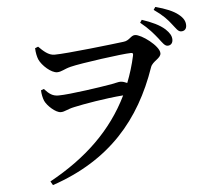

<svg xmlns="http://www.w3.org/2000/svg" viewBox="-60 -905 1119 1040"><g transform="rotate(-5 500.0 -384.5)"><path d="M154 -675C155 -649 160 -628 166 -613C181 -579 230 -535 262 -535C286 -535 301 -549 337 -558C391 -572 626 -604 668 -604C678 -604 682 -602 679 -589C668 -538 653 -490 635 -444C624 -449 611 -454 598 -454C587 -454 572 -449 550 -445C498 -436 321 -409 258 -409C228 -409 209 -421 182 -451L166 -445C167 -424 171 -404 178 -387C190 -360 235 -318 263 -318C285 -318 299 -331 338 -339C387 -350 511 -372 607 -379C518 -196 373 -58 174 51L186 72C502 -35 675 -240 771 -518C782 -550 828 -561 828 -589C828 -629 733 -699 699 -699C676 -699 667 -671 634 -668C580 -661 322 -631 256 -631C223 -631 196 -657 171 -682ZM733 -763C778 -727 804 -695 824 -670C844 -644 855 -626 871 -626C889 -626 899 -639 899 -657C899 -677 889 -694 867 -715C838 -741 797 -760 743 -778ZM812 -826C862 -791 885 -765 904 -740C924 -716 933 -697 951 -697C969 -697 980 -708 980 -728C980 -749 971 -768 944 -789C919 -809 877 -827 822 -841Z"/></g></svg>

Font: Source Han Serif CN SemiBold
Style: Regular
Weight: 600
Designer: Ryoko NISHIZUKA 西塚涼子 (kana & ideographs); Frank Grießhammer (Latin, Greek & Cyrillic); Wenlong ZHANG 张文龙 (bopomofo); San
Foundry: Adobe Systems Incorporated
Version: Version 1.000;PS 1;hotconv 16.6.53;makeotf.lib2.5.65590